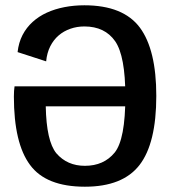

<svg xmlns="http://www.w3.org/2000/svg" viewBox="-20 -701 652 726"><path d="M301 5Q444 5 507.5 -77Q571 -159 571 -338.5Q571 -512.5 509 -596.5Q446 -681 299 -681V-601Q376.5 -601 415.5 -545Q454 -489 454 -337Q454 -174 413.5 -124Q372.5 -74 301 -74Q234 -74 193 -121.5Q155.5 -167.5 153 -299H466.5V-374.5H35Q32.5 -358 32.5 -336Q32.5 -159.5 93.5 -77.5Q154 5 301 5ZM154.5 -469Q157.5 -501 170 -525.8Q182.5 -550.5 201.8 -567Q221 -583.5 246 -592.2Q271 -601 299 -601L307 -648L299 -681Q259.5 -681 223.5 -674Q187.5 -667 157.2 -653.2Q127 -639.5 103.5 -618.2Q80 -597 65.2 -568.5Q50.5 -540 46.5 -504Z"/></svg>

Font: Anybody Thin Medium
Style: Regular
Weight: 500
Version: Version 1.113;gftools[0.9.25]